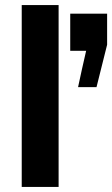

<svg xmlns="http://www.w3.org/2000/svg" viewBox="-20 -740 444 760"><path d="M66 0H212V-720H66ZM289 -395H362L404 -563V-686H258V-539H321C310 -491 299 -443 289 -395Z"/></svg>

Font: Chivo
Style: Bold
Weight: 700
Designer: Hector Gatti
Foundry: Omnibus-Type
Version: Version 1.003;PS 001.003;hotconv 1.0.70;makeotf.lib2.5.58329